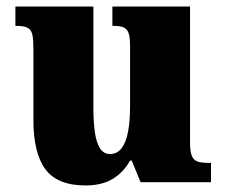

<svg xmlns="http://www.w3.org/2000/svg" viewBox="-20 -556 689 586"><path d="M241 10Q155 10 118.5 -39.5Q82 -89 82 -189V-405Q82 -434 79 -449Q76 -464 65.5 -470.5Q55 -477 30 -477H27V-536H265V-230Q265 -185 269.5 -153Q274 -121 285 -103.5Q296 -86 316 -86Q338 -86 351.5 -104Q365 -122 371 -155Q377 -188 377 -233V-417Q377 -445 371.5 -457.5Q366 -470 354.5 -473.5Q343 -477 327 -477H323V-536H560V-120Q560 -92 566 -79Q572 -66 584.5 -62.5Q597 -59 612 -59H624V0H409L382 -66H377Q357 -30 324 -10Q291 10 241 10Z"/></svg>

Font: Noto Serif Khmer SemiCondensed Black
Style: Regular
Weight: 900
Width: 4
Designer: Danh Hong and the Monotype Design Team
Foundry: Monotype Imaging Inc.
Version: Version 2.004